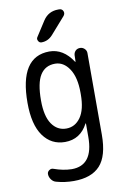

<svg xmlns="http://www.w3.org/2000/svg" viewBox="-105 -819 711 1108"><g transform="rotate(-10 250.0 -265.0)"><path d="M317.4 -759.8H323.2Q339.8 -759.8 346.2 -745.6Q352.5 -731.4 341.8 -717.8L255.9 -620.1Q228.5 -589.8 190.4 -589.8Q177.7 -589.8 171.4 -602.1Q165 -614.3 171.9 -624L228.5 -711.9Q259.8 -759.8 317.4 -759.8ZM245.1 -455.1Q187.5 -455.1 158.2 -408.7Q128.9 -362.3 128.9 -259.8Q128.9 -168 160.6 -121.6Q192.4 -75.2 245.1 -75.2Q296.9 -75.2 329.1 -120.6Q361.3 -166 361.3 -254.9V-264.6Q361.3 -355.5 328.1 -405.3Q294.9 -455.1 245.1 -455.1ZM224.6 0Q144.5 0 97.2 -65.9Q49.8 -131.8 49.8 -259.8Q49.8 -529.3 224.6 -530.3Q306.6 -530.3 361.3 -446.3Q361.3 -445.3 363.3 -445.3Q364.3 -445.3 364.3 -446.3L365.2 -483.4Q366.2 -499 376.5 -509.3Q386.7 -519.5 403.3 -519.5Q418 -519.5 429.2 -508.8Q440.4 -498 440.4 -483.4V-4.9Q440.4 120.1 389.6 175.3Q338.9 230.5 235.4 230.5Q182.6 230.5 133.8 216.8Q117.2 212.9 106 197.8Q94.7 182.6 94.7 165Q94.7 152.3 106.4 144Q118.2 135.7 130.9 140.6Q185.5 160.2 235.4 161.1Q361.3 161.1 361.3 -4.9V-84Q361.3 -85 360.4 -85Q358.4 -85 358.4 -84Q314.5 0 224.6 0Z"/></g></svg>

Font: Rounded Mgen+ 1m regular
Style: Regular
Weight: 400
Designer: [Source Han Sans]
Ryoko NISHIZUKA  (kana & ideographs); Paul D. Hunt (Latin, Greek & Cyrillic); Wenlong ZHANG  (bopomofo
Version: Version 1.059.20150602